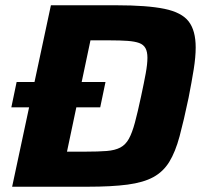

<svg xmlns="http://www.w3.org/2000/svg" viewBox="-20 -708 777 728"><path d="M23 -301 43 -397H380L360 -301ZM26 0 173 -688H422Q538 -688 603.5 -674.5Q669 -661 695.5 -626.5Q722 -592 722 -528Q722 -492 714.5 -445Q707 -398 695 -337Q677 -251 661 -191.5Q645 -132 622 -94.5Q599 -57 561.5 -36.5Q524 -16 463.5 -8Q403 0 312 0ZM234 -133H305Q353 -133 384.5 -135.5Q416 -138 436 -148.5Q456 -159 468.5 -181.5Q481 -204 491.5 -243Q502 -282 515 -343Q526 -394 532.5 -429.5Q539 -465 539 -489Q539 -512 531.5 -525.5Q524 -539 507.5 -545Q491 -551 463.5 -553Q436 -555 396 -555H323Z"/></svg>

Font: Saira SemiExpanded
Style: Bold Italic
Weight: 700
Width: 6
Italic angle: -12°
Designer: Hector Gatti with collaboration of the Omnibus-Type team
Foundry: Omnibus-Type
Version: Version 1.101